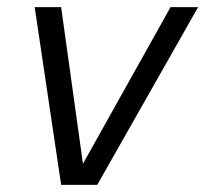

<svg xmlns="http://www.w3.org/2000/svg" viewBox="-20 -517 574 537"><path d="M457 -497H534L252 0H151L77 -497H151L212 -59Z"/></svg>

Font: Livvic
Style: Italic
Weight: 400
Italic angle: -10°
Designer: Jacques Le Bailly, Baron von Fonthausen
Version: Version 1.001; ttfautohint (v1.8.2)